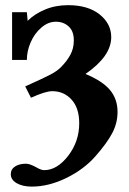

<svg xmlns="http://www.w3.org/2000/svg" viewBox="-20 -480 490 729"><path d="M100.6 228.5Q65.9 228.5 43.5 215.6Q21 202.6 21 181.6Q21 162.6 37.1 152.1Q53.2 141.6 78.6 141.6Q93.8 141.6 119.6 156.2Q136.2 166 147.9 166Q196.8 166 238.8 111.6Q280.8 57.1 280.8 -12.2Q280.8 -69.8 251.7 -101.8Q222.7 -133.8 178.2 -133.8Q152.8 -133.8 97.7 -108.9L75.7 -151.9Q144 -182.6 169.9 -196Q195.8 -209.5 210 -223.6Q234.4 -248 247.3 -272.2Q260.3 -296.4 260.3 -326.7Q260.3 -361.8 240.7 -379.6Q221.2 -397.5 191.9 -397.5Q162.6 -397.5 136.7 -375Q110.8 -352.5 96.4 -319.3Q82 -286.1 82 -252.4H25.9V-433.6H82L85 -400.9Q111.3 -427.2 151.1 -443.8Q190.9 -460.4 238.8 -460.4Q314 -460.4 358.2 -425.3Q402.3 -390.1 402.3 -338.9Q402.3 -266.6 304.7 -199.2Q369.1 -172.4 397.7 -138.2Q426.3 -104 426.3 -55.2Q426.3 -12.7 406.2 25.4Q386.2 63.5 342.8 112.8Q298.8 163.1 231.9 195.8Q165 228.5 100.6 228.5Z"/></svg>

Font: Elstob 8pt
Style: Bold
Weight: 700
Designer: Peter S. Baker
Version: Version 1.015